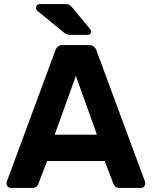

<svg xmlns="http://www.w3.org/2000/svg" viewBox="-20 -921 744 941"><path d="M33 0Q24 0 18 -6.5Q12 -13 12 -21Q12 -26 13 -30L251 -673Q254 -684 263 -692Q272 -700 288 -700H416Q432 -700 441 -692Q450 -684 453 -673L691 -30Q692 -26 692 -21Q692 -13 686 -6.5Q680 0 671 0H567Q552 0 545 -7Q538 -14 536 -20L493 -132H211L168 -20Q166 -14 159 -7Q152 0 137 0ZM248 -261H455L352 -549ZM327 -750Q314 -750 306 -753.5Q298 -757 290 -764L162 -869Q157 -874 157 -881Q157 -901 176 -901H299Q312 -901 319 -897.5Q326 -894 336 -882L421 -779Q426 -774 426 -766Q426 -750 410 -750Z"/></svg>

Font: Rubik Light SemiBold
Style: Regular
Weight: 600
Version: Version 2.300;gftools[0.9.30]